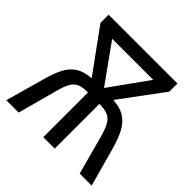

<svg xmlns="http://www.w3.org/2000/svg" viewBox="-183 -873 1032 1032"><g transform="rotate(45 333.0 -357.0)"><path d="M595 -714V-652L414 -408Q471 -404 505 -381Q539 -358 559.5 -318Q580 -278 596 -221L657 0H566L507 -218Q494 -265 480 -291.5Q466 -318 442 -329Q418 -340 376 -340V0H289V-340Q246 -340 223 -329Q200 -318 186.5 -291.5Q173 -265 161 -218L102 0H8L70 -221Q85 -278 105 -318Q125 -358 158.5 -381Q192 -404 249 -408L72 -652V-714ZM489 -636H177L333 -418Z"/></g></svg>

Font: Noto Sans SemiCondensed
Style: Regular
Weight: 400
Width: 4
Designer: Monotype Design Team
Foundry: Monotype Imaging Inc.
Version: Version 2.013; ttfautohint (v1.8.4.7-5d5b)